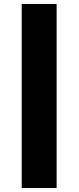

<svg xmlns="http://www.w3.org/2000/svg" viewBox="-20 -760 398 973"><path d="M90 193V-740H267V193Z"/></svg>

Font: Lexend Deca ExtraBold
Style: Regular
Weight: 800
Designer: Bonnie Shaver-Troup, Thomas Jockin
Foundry: Lexend
Version: Version 1.008; ttfautohint (v1.8.4.7-5d5b)